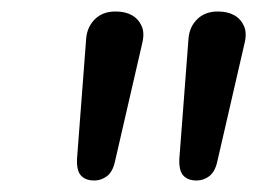

<svg xmlns="http://www.w3.org/2000/svg" viewBox="-20 -732 447 334"><path d="M144 -418Q129 -418 121 -426.5Q113 -435 114 -456L130 -666Q132 -686 145.5 -699Q159 -712 181 -712Q198 -712 209.5 -705.5Q221 -699 226.5 -686.5Q232 -674 227 -655L180 -451Q176 -433 166 -425.5Q156 -418 144 -418ZM322 -418Q307 -418 299 -426.5Q291 -435 292 -456L308 -666Q310 -686 323.5 -699Q337 -712 359 -712Q376 -712 387.5 -705.5Q399 -699 404.5 -686.5Q410 -674 405 -655L358 -451Q354 -433 344 -425.5Q334 -418 322 -418Z"/></svg>

Font: Nunito ExtraLight Medium
Style: Italic
Weight: 500
Italic angle: -9°
Version: Version 3.602